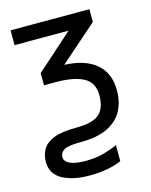

<svg xmlns="http://www.w3.org/2000/svg" viewBox="-116 -612 731 927"><g transform="rotate(-15 249.0 -148.0)"><path d="M215 240Q134 240 81 211.5Q28 183 28 121Q28 88 43.5 60.5Q59 33 98.5 16.5Q138 0 212 0Q295 0 328 -29Q361 -58 361 -122Q361 -186 313 -212Q265 -238 174 -238H115V-299L298 -462H28V-536H422V-472L235 -308Q338 -304 393.5 -257Q449 -210 449 -123Q449 -66 425.5 -22Q402 22 350.5 47.5Q299 73 214 73Q150 73 130.5 86Q111 99 111 121Q111 142 137.5 154.5Q164 167 216 167Q267 167 307.5 155.5Q348 144 376 131V211Q348 224 307.5 232Q267 240 215 240Z"/></g></svg>

Font: BC Sans
Style: Regular
Weight: 400
Designer: Monotype Design Team
Province of B.C.
Foundry: Monotype Imaging Inc.
Version: Version 2.000;GOOG;noto-source:20170915:90ef993387c0